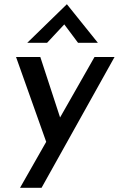

<svg xmlns="http://www.w3.org/2000/svg" viewBox="-20 -689 640 910"><path d="M75 201 428 -419H523L177 201ZM206 3 56 -419H171L292 -49ZM350 -486 276 -585 303 -593 203 -486H109L297 -669L444 -486Z"/></svg>

Font: Josefin Sans Thin Medium
Style: Italic
Weight: 500
Italic angle: -7°
Version: Version 2.000